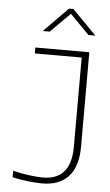

<svg xmlns="http://www.w3.org/2000/svg" viewBox="-60 -919 556 967"><g transform="rotate(5 218.5 -435.5)"><path d="M191 -21C157 -21 95 -28 40 -42V-9C81 1 146 9 189 9C301 9 370 -52 370 -193V-670H97V-640H334V-190C334 -65 276 -21 191 -21ZM127 -756H162L261 -855L358 -756H393L271 -880H249Z"/></g></svg>

Font: LT Wave Text Thin
Style: Regular
Weight: 100
Designer: Daniel Lyons
Version: Version 2.5 (Glyphs App)